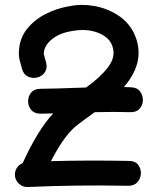

<svg xmlns="http://www.w3.org/2000/svg" viewBox="-20 -739 642 772"><path d="M93 13Q279 4 496 8Q520 8 533 -7Q546 -22 546.5 -42Q547 -62 535 -77Q523 -92 498 -92Q328 -95 185 -91Q227 -174 271 -219Q288 -236 346 -277L361 -288Q444 -290 503 -288Q528 -287 541 -301.5Q554 -316 554.5 -335.5Q555 -355 543.5 -371Q532 -387 507 -388Q493 -389 478 -389Q571 -496 518 -607Q496 -651 453 -678.5Q410 -706 358.5 -715Q307 -724 259 -714Q209 -706 163 -682.5Q117 -659 87 -620.5Q57 -582 56 -527Q55 -509 62 -486Q63 -484 65 -475.5Q67 -467 68 -464Q74 -440 91.5 -431.5Q109 -423 128 -427Q147 -431 159 -446.5Q171 -462 166 -486L158 -514Q156 -521 156 -523Q157 -555 188.5 -581Q220 -607 274 -615Q329 -624 371 -608.5Q413 -593 428 -563Q443 -530 431.5 -499Q420 -468 378 -429Q358 -410 326 -387H322Q185 -382 143 -382Q118 -382 105.5 -367Q93 -352 93 -332Q93 -312 105.5 -297Q118 -282 143 -282Q167 -282 194 -283Q133 -218 71 -83Q56 -77 47.5 -63.5Q39 -50 40 -34Q41 -14 56.5 0Q72 14 93 13Z"/></svg>

Font: Balsamiq Sans
Style: Regular
Weight: 400
Designer: Michael Angeles
Foundry: Balsamiq SRL
Version: Version 1.020; ttfautohint (v1.8.4.7-5d5b);gftools[0.9.26]